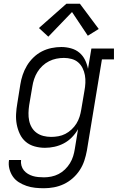

<svg xmlns="http://www.w3.org/2000/svg" viewBox="-20 -778 640 1021"><path d="M214 223Q190 223 166.5 220.5Q143 218 121 210.5Q99 203 80 191Q61 179 48.5 161Q36 143 30 120Q24 97 28 73H92Q90 88 94 102.5Q98 117 107 128Q116 139 128.5 146.5Q141 154 154.5 158Q168 162 183 163.5Q198 165 214 165Q233 165 253 161Q273 157 291.5 147.5Q310 138 325.5 123Q341 108 352 90Q363 72 369 52.5Q375 33 378 13L395 -91Q382 -68 362.5 -48Q343 -28 319 -15.5Q295 -3 269.5 2.5Q244 8 219 8Q191 8 164 0.5Q137 -7 117 -24Q97 -41 85.5 -65.5Q74 -90 69 -116.5Q64 -143 65.5 -171.5Q67 -200 72 -228L88 -328Q92 -354 100.5 -379.5Q109 -405 123 -428.5Q137 -452 157.5 -472Q178 -492 202.5 -504.5Q227 -517 253.5 -522.5Q280 -528 306 -528Q332 -528 357.5 -521Q383 -514 402 -498Q421 -482 432 -459.5Q443 -437 448 -412L466 -520H586V-462H522L442 23Q437 50 428.5 76Q420 102 404.5 126Q389 150 367 169.5Q345 189 319.5 201Q294 213 267 218Q240 223 214 223ZM252 -50Q271 -50 290.5 -53.5Q310 -57 327.5 -66Q345 -75 360.5 -89.5Q376 -104 386.5 -121Q397 -138 403 -157Q409 -176 412 -195L429 -295Q433 -316 434 -337Q435 -358 431.5 -378Q428 -398 419 -416Q410 -434 395.5 -446.5Q381 -459 361 -464.5Q341 -470 320 -470Q300 -470 280 -466Q260 -462 241 -452.5Q222 -443 206 -428Q190 -413 179 -395Q168 -377 161.5 -357.5Q155 -338 152 -318L135 -218Q132 -198 131.5 -177Q131 -156 135 -136.5Q139 -117 149 -100Q159 -83 175 -71.5Q191 -60 211 -55Q231 -50 252 -50ZM237 -583 187 -629 333 -758H405L505 -624L447 -588L363 -714Z"/></svg>

Font: Iosevka Etoile Light Oblique
Style: Regular
Weight: 300
Italic angle: -9°
Designer: Belleve Invis
Foundry: Belleve Invis
Version: Version 15.5.2; ttfautohint (v1.8.4)